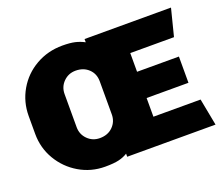

<svg xmlns="http://www.w3.org/2000/svg" viewBox="-116 -868 1223 1052"><g transform="rotate(-20 495.5 -342.0)"><path d="M463 -667V-686H967L927 -528H672V-419H916V-266H672V-157H947L977 0H462V-18Q440 -4 411 3Q382 10 331 10Q249 10 180.5 -30.5Q112 -71 71.5 -139.5Q31 -208 31 -290V-394Q31 -476 71 -545Q111 -614 181 -654Q251 -694 336 -694Q380 -694 408.5 -687.5Q437 -681 463 -667ZM257 -440V-247Q257 -205 286 -176Q315 -147 357 -147Q404 -147 433 -176Q462 -205 462 -247V-440Q462 -484 432.5 -512Q403 -540 357 -540Q315 -540 286 -511Q257 -482 257 -440Z"/></g></svg>

Font: Chivo Black
Style: Regular
Weight: 900
Designer: Hector Gatti
Foundry: Omnibus-Type
Version: Version 1.007